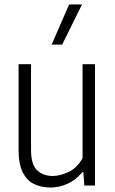

<svg xmlns="http://www.w3.org/2000/svg" viewBox="-20 -828 512 857"><path d="M205.5 9Q165 9 132.8 -6.2Q100.5 -21.5 81.8 -58.2Q63 -95 63 -159V-541.5H118.5V-160Q118.5 -93 145.8 -67.8Q173 -42.5 216 -42.5Q246 -42.5 285 -60Q324 -77.5 348.5 -122V-541.5H404V0H356.5L352 -59.5H347.5Q318.5 -24.5 281.5 -7.8Q244.5 9 205.5 9ZM210.5 -629 288.5 -808H346L257.5 -629Z"/></svg>

Font: Encode Sans Condensed Light
Style: Regular
Weight: 300
Width: 3
Designer: Multiple Designers
Foundry: Impallari Type
Version: Version 3.000; ttfautohint (v1.8.3) -l 8 -r 50 -G 200 -x 14 